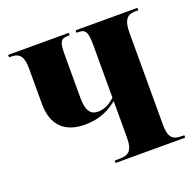

<svg xmlns="http://www.w3.org/2000/svg" viewBox="-101 -640 754 744"><g transform="rotate(-20 276.5 -268.0)"><path d="M254 0H541V-10H531C492 -10 477 -24 477 -78V-456C477 -509 494 -526 525 -526H539V-536H284V-526H292C320 -526 329 -514 329 -461V-242C305 -220 283 -210 258 -210C230 -210 212 -229 212 -282V-463C212 -514 219 -526 249 -526H256V-536H6V-526H13C52 -526 64 -506 64 -457V-312C64 -227 109 -180 194 -180C259 -180 299 -204 329 -228V-78C329 -18 308 -10 269 -10H254Z"/></g></svg>

Font: Noto Serif Display Condensed Extra
Style: Regular
Weight: 800
Width: 3
Designer: Monotype Design Team
Foundry: Monotype Imaging Inc.
Version: Version 1.900